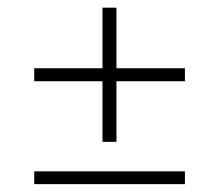

<svg xmlns="http://www.w3.org/2000/svg" viewBox="-20 -560 556 488"><path d="M450 -92H67V-124.5H450ZM276 -540.5V-199.5H240.5V-540.5ZM450 -353.5H67V-386.5H450Z"/></svg>

Font: Anek Kannada Medium ExtraLight
Style: Regular
Weight: 250
Version: Version 1.003